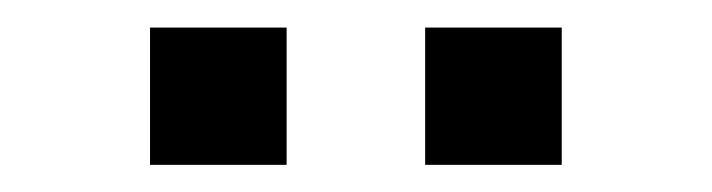

<svg xmlns="http://www.w3.org/2000/svg" viewBox="-20 -670 519 140"><path d="M389.6 -549.8H290V-649.9H389.6ZM189 -549.8H89.4V-649.9H189Z"/></svg>

Font: AnjaliOldLipi
Style: Regular
Weight: 400
Designer: Kevin & Siji
Foundry: Core : Kevin & Siji
Modification : Hiran Venugopalan
Opentype mlm2 support: Rajeesh Nambiar
New Feature Table : Santhosh
Version: Version 7.1.0+20221109